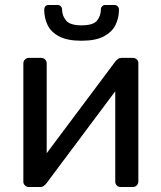

<svg xmlns="http://www.w3.org/2000/svg" viewBox="-20 -753 649 773"><path d="M96 0Q87 0 80.5 -6.5Q74 -13 74 -21V-497Q74 -507 80.5 -513.5Q87 -520 97 -520H145Q155 -520 161.5 -513.5Q168 -507 168 -497V-73L141 -100L444 -505Q449 -511 455 -515.5Q461 -520 470 -520H516Q524 -520 530.5 -514Q537 -508 537 -500V-23Q537 -13 530.5 -6.5Q524 0 514 0H467Q456 0 450 -6.5Q444 -13 444 -23V-422L472 -423L167 -15Q163 -10 157 -5Q151 0 141 0ZM308 -589Q250 -589 217 -607Q184 -625 171 -653.5Q158 -682 158 -714Q158 -722 162.5 -727.5Q167 -733 177 -733H211Q220 -733 225 -727.5Q230 -722 230 -714Q230 -690 246 -670.5Q262 -651 308 -651Q356 -651 371 -670.5Q386 -690 386 -714Q386 -722 391 -727.5Q396 -733 405 -733H440Q449 -733 454 -727.5Q459 -722 459 -714Q459 -682 445.5 -653.5Q432 -625 399 -607Q366 -589 308 -589Z"/></svg>

Font: Rubik Light
Style: Regular
Weight: 400
Version: Version 2.101